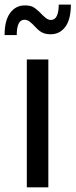

<svg xmlns="http://www.w3.org/2000/svg" viewBox="-46 -799 323 819"><path d="M160.2 0H68.4V-545.4H160.2ZM256.3 -779.3Q256.3 -716.3 232.7 -684.6Q209 -652.8 169.9 -652.8Q150.4 -652.8 136.2 -659.2Q122.1 -665.5 107.4 -681.2Q91.8 -698.2 80.8 -706.5Q69.8 -714.8 58.6 -714.8Q41.5 -714.8 33.4 -698Q25.4 -681.2 25.4 -649.4H-26.4Q-26.4 -711.9 -2.7 -743.9Q21 -775.9 59.6 -775.9Q82.5 -775.9 94.7 -769.3Q106.9 -762.7 122.6 -747.6Q138.7 -730.5 149.4 -722.2Q160.2 -713.9 170.9 -713.9Q188.5 -713.9 196.5 -731.4Q204.6 -749 204.6 -779.3Z"/></svg>

Font: IranNastaliq
Style: Regular
Weight: 400
Designer: Hossein Zahedi
Version: Version 1.5